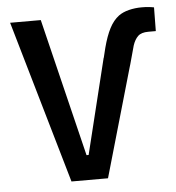

<svg xmlns="http://www.w3.org/2000/svg" viewBox="-47 -642 630 686"><g transform="rotate(-5 268.5 -299.0)"><path d="M529 -509Q521 -509 514.5 -509Q508 -509 502 -509Q477 -509 465 -497.5Q453 -486 446 -465Q436 -428 428 -399.5Q420 -371 412 -346L321 -367Q325 -387 330 -408Q335 -429 344 -465Q355 -507 369 -534Q383 -561 403 -576Q418 -587 440 -592.5Q462 -598 486 -598Q499 -598 509.5 -597Q520 -596 530 -594ZM430 -407 313 0H182L13 -584H123L255 -43L197 -89H297L240 -43L335 -430Z"/></g></svg>

Font: Ruda SemiBold
Style: Regular
Weight: 600
Designer: Mariela Monsalve and Angelina Sanchez
Foundry: Mariela Monsalve and Angelina Sanchez
Version: Version 2.001